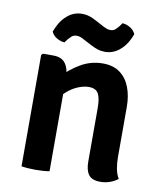

<svg xmlns="http://www.w3.org/2000/svg" viewBox="-81 -768 707 840"><g transform="rotate(10 273.0 -348.0)"><path d="M124.5 -501.5Q161.5 -501.5 178.2 -477.5Q195 -453.5 195 -412V0Q168.5 4.5 133.5 4.5Q98.5 4.5 70.5 0V-494.5L77.5 -501.5ZM479 -113.5Q479 -86 483.5 -61.8Q488 -37.5 499 -19.5Q485 -8 464.5 -0.5Q444 7 421 7Q384 7 369.2 -13Q354.5 -33 354.5 -70.5V-309Q354.5 -352.5 343.2 -372.8Q332 -393 300 -393Q279 -393 253.2 -382.5Q227.5 -372 204 -351.2Q180.5 -330.5 164.5 -299.5V-413.5Q198.5 -450.5 244.2 -477.8Q290 -505 343.5 -505Q390 -505 420 -482.8Q450 -460.5 464.5 -422.2Q479 -384 479 -335.5ZM241 -594.5Q236.5 -597.5 227.8 -601Q219 -604.5 209.5 -604.5Q195 -604.5 185.8 -595.5Q176.5 -586.5 171.5 -580.5L161.5 -566.5Q144.5 -567 126.8 -577.5Q109 -588 102.5 -604.5L111 -624Q126.5 -659.5 154 -681.2Q181.5 -703 216 -703Q235 -703 250.8 -697.5Q266.5 -692 276 -686.5L317.5 -664.5Q322.5 -662 331.2 -658.2Q340 -654.5 349.5 -654.5Q363.5 -654.5 372.5 -663.2Q381.5 -672 387 -679L397 -693Q414.5 -692.5 432 -681.8Q449.5 -671 456 -654.5L448 -635.5Q431.5 -599 403.8 -577.8Q376 -556.5 342 -556.5Q325 -556.5 309.8 -561.5Q294.5 -566.5 282.5 -573Z"/></g></svg>

Font: Signika Negative Light SemiBold
Style: Regular
Weight: 600
Version: Version 2.001